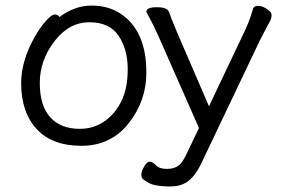

<svg xmlns="http://www.w3.org/2000/svg" viewBox="-20 -506 1017 690"><path d="M506 -464Q506 -480 543.5 -480Q581 -480 587 -464Q595 -441 615 -393L731 -124L854 -383Q874 -422 890 -476Q893 -485 907.5 -485Q922 -485 939 -474Q956 -463 956 -452Q956 -441 950.5 -430.5Q945 -420 934 -399.5Q923 -379 914 -361L703 82Q683 124 657.5 144Q632 164 593 164H583Q564 164 540 160Q516 156 493 137Q488 132 488 121Q488 110 498 92.5Q508 75 518 75Q528 75 540.5 88Q553 101 579.5 101Q606 101 621.5 89Q637 77 651 46L695 -46L549 -377Q527 -425 516.5 -443.5Q506 -462 506 -464ZM194 -445Q249 -486 309 -486Q369 -486 413 -457Q506 -396 506 -245Q506 -143 442 -62.5Q378 18 272.5 18Q167 18 111.5 -42.5Q56 -103 56 -207Q56 -287 105 -374Q126 -410 146 -432Q166 -454 176.5 -454Q187 -454 194 -445ZM267 -43Q316 -43 354.5 -69.5Q393 -96 416 -142Q439 -188 439 -258Q439 -328 406.5 -377Q374 -426 301 -426Q228 -426 175.5 -357.5Q123 -289 123 -207.5Q123 -126 160.5 -84.5Q198 -43 267 -43Z"/></svg>

Font: LXGW Bright GB
Style: Regular
Weight: 400
Designer: Christian Thalmann (Catharsis Fonts)
Foundry: LXGW / Christian Thalmann (Catharsis Fonts) / Fontworks Inc.
Version: Version 5.510